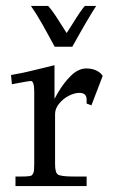

<svg xmlns="http://www.w3.org/2000/svg" viewBox="-20 -625 382 645"><path d="M84 -605H141.8Q157.5 -587.6 177.2 -555.8Q197 -523.9 203.9 -513.9Q211.2 -524.7 223.4 -544.4Q250.7 -588.9 264.9 -605H303Q275.1 -562 222.9 -468H163.8Q160.4 -474.1 144.9 -502.6Q129.4 -531 123.3 -541.7Q101.3 -580.6 84 -605ZM95 -316.9Q95 -353 83.5 -353Q77.1 -353 20 -342L17.1 -373Q25.6 -374.8 35.9 -376.6Q46.1 -378.4 50.8 -379.3Q55.4 -380.1 69 -383.2Q82.5 -386.2 103.9 -391.5Q125.2 -396.7 163.1 -406V-293Q163.1 -293.9 174.3 -313Q185.5 -332 195.9 -345.3Q206.3 -358.6 217.3 -369.6Q242.7 -395 270 -395Q299.3 -395 317.6 -378.9Q320.8 -376.2 325 -370.1L287.1 -271L271 -277.1V-290Q271 -313 247.1 -313Q230.7 -313 211.8 -303.6Q192.9 -294.2 179 -277.3Q165 -260.5 165 -241.9V-73Q165 -44.7 174.8 -38.6Q184.6 -32 228 -32H271V0H32V-32H51Q82.8 -32 86.7 -35.9Q90.6 -39.8 92.5 -45.2Q95 -51.8 95 -73Z"/></svg>

Font: Linden Hill
Style: Regular
Weight: 400
Version: Version 1.202